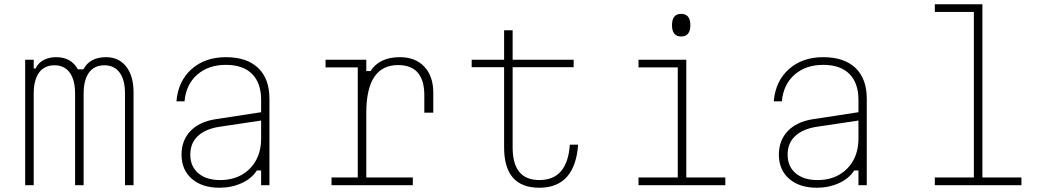

<svg xmlns="http://www.w3.org/2000/svg" viewBox="-20 -868 4940 900"><path d="M98 -588H138V-547H147Q158 -572 183.5 -586Q209 -600 243 -600Q314 -600 345 -543H371Q401 -600 477 -600Q537 -600 571.5 -556Q606 -512 606 -435V0H566V-429Q566 -493 541 -527.5Q516 -562 469 -562Q422 -562 397 -527.5Q372 -493 372 -429V0H332V-429Q332 -493 307 -527.5Q282 -562 235 -562Q188 -562 163 -527.5Q138 -493 138 -429V0H98Z M1184 -69Q1160 -31 1112.5 -9.5Q1065 12 1009 12Q927 12 879 -30Q831 -72 831 -143Q831 -210 872.5 -253.5Q914 -297 989 -309L1204 -342V-400Q1204 -479 1161.5 -521.5Q1119 -564 1039 -564Q957 -564 904.5 -518Q852 -472 845 -393H807Q815 -488 878 -544Q941 -600 1039 -600Q1137 -600 1190 -549.5Q1243 -499 1243 -405V0H1204V-69ZM872 -143Q872 -88 909.5 -56Q947 -24 1012 -24Q1070 -24 1113 -48.5Q1156 -73 1180 -116.5Q1204 -160 1204 -219V-303L1004 -273Q940 -262 906 -229Q872 -196 872 -143Z M1506 -588H1697V-535H1717Q1759 -600 1854 -600Q1927 -600 1969 -555.5Q2011 -511 2011 -433V-340H1969V-421Q1969 -563 1846 -563Q1697 -563 1697 -339V-36H1915V0H1534V-36H1657V-552H1506Z M2383 -726V-588H2669V-553H2383V-177Q2383 -24 2508 -24Q2640 -24 2651 -190H2690Q2675 12 2508 12Q2343 12 2343 -177V-553H2191V-588H2343V-726Z M2973 -588H3197V-36H3380V0H2973V-36H3157V-552H2973ZM3173 -697Q3130 -697 3130 -750Q3130 -803 3173 -803Q3216 -803 3216 -750Q3216 -697 3173 -697Z M3984 -69Q3960 -31 3912.5 -9.5Q3865 12 3809 12Q3727 12 3679 -30Q3631 -72 3631 -143Q3631 -210 3672.5 -253.5Q3714 -297 3789 -309L4004 -342V-400Q4004 -479 3961.5 -521.5Q3919 -564 3839 -564Q3757 -564 3704.5 -518Q3652 -472 3645 -393H3607Q3615 -488 3678 -544Q3741 -600 3839 -600Q3937 -600 3990 -549.5Q4043 -499 4043 -405V0H4004V-69ZM3672 -143Q3672 -88 3709.5 -56Q3747 -24 3812 -24Q3870 -24 3913 -48.5Q3956 -73 3980 -116.5Q4004 -160 4004 -219V-303L3804 -273Q3740 -262 3706 -229Q3672 -196 3672 -143Z M4362 -848H4585V-36H4768V0H4362V-36H4545V-812H4362Z"/></svg>

Font: Martian Mono Thin
Style: Regular
Weight: 100
Monospace: yes
Designer: Roman Shamin
Foundry: Evil Martians
Version: Version 1.000; ttfautohint (v1.8.4.7-5d5b)